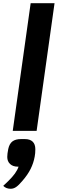

<svg xmlns="http://www.w3.org/2000/svg" viewBox="-76 -811 364 1190"><path d="M114 -791H262L151 0H3ZM143 114Q143 140 139 160Q132 199 114 235.5Q96 272 62 311Q40 337 24 348Q8 359 -10 359Q-38 359 -56 341Q-49 335 -24 310.5Q1 286 16.5 264.5Q32 243 39 222H35Q4 222 -13.5 205.5Q-31 189 -31 162Q-31 143 -25 113Q-18 80 1 65.5Q20 51 54 51H78Q110 51 126.5 67Q143 83 143 114Z"/></svg>

Font: Krub
Style: Bold Italic
Weight: 700
Italic angle: -8°
Designer: Ekaluck Peanpanawate
Foundry: Cadson Demak Co.,Ltd.
Version: Version 1.000; ttfautohint (v1.6)